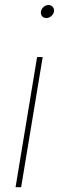

<svg xmlns="http://www.w3.org/2000/svg" viewBox="-20 -569 298 771"><path d="M42.5 182.6 128.9 -339.8H151.4L64.9 182.6ZM166 -496.6Q155.3 -496.6 148.9 -504.2Q142.6 -511.7 144.5 -522.9Q146.5 -533.7 155.3 -541.3Q164.1 -548.8 174.8 -548.8Q185.5 -548.8 191.9 -541.3Q198.2 -533.7 196.8 -522.9Q194.8 -512.2 186 -504.4Q177.2 -496.6 166 -496.6Z"/></svg>

Font: Inter 17pt Thin
Style: Italic
Weight: 250
Italic angle: -9.3988°
Version: Version 4.001;git-66647c0bb